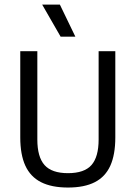

<svg xmlns="http://www.w3.org/2000/svg" viewBox="-20 -821 599 848"><path d="M280.3 7.3Q208 7.3 161.3 -16.4Q114.6 -40.1 92 -89Q69.5 -138 69.5 -214.1V-595H144.9V-204.8Q144.9 -127.7 176.8 -91.9Q208.7 -56.2 280.2 -56.2Q352.3 -56.2 383.9 -91.9Q415.6 -127.7 415.6 -204.8V-595H489.3V-214.1Q489.3 -138 467.2 -89Q445.1 -40.1 398.8 -16.4Q352.6 7.3 280.3 7.3ZM247.7 -659.1 166.2 -800.8H244.4L312.8 -659.1Z"/></svg>

Font: Encode Sans SC Condensed Thin
Style: Regular
Weight: 100
Width: 3
Designer: Multiple Designers
Foundry: Impallari Type
Version: Version 3.002